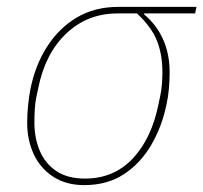

<svg xmlns="http://www.w3.org/2000/svg" viewBox="-20 -526 591 558"><path d="M547 -487H399V-484Q435 -454 454 -411.5Q473 -369 473 -316Q473 -293 471 -269.5Q469 -246 464 -223Q451 -159 420 -105.5Q389 -52 340.5 -20Q292 12 225 12Q172 12 134.5 -12.5Q97 -37 78 -78Q59 -119 59 -169Q59 -194 61.5 -218.5Q64 -243 68 -265Q82 -336 116.5 -390Q151 -444 203 -475Q255 -506 324 -506H551ZM378 -487H322Q234 -487 172.5 -428.5Q111 -370 91 -269L85 -241Q82 -225 81 -207Q80 -189 80 -169Q80 -125 95.5 -88Q111 -51 143.5 -29Q176 -7 227 -7Q311 -7 366 -65.5Q421 -124 441 -225L445 -244Q449 -261 450.5 -280Q452 -299 452 -316Q452 -368 436 -408Q420 -448 378 -487Z"/></svg>

Font: IBM Plex Sans Thin
Style: Italic
Weight: 250
Italic angle: -11.31°
Designer: Mike Abbink, Paul van der Laan, Pieter van Rosmalen
Foundry: Bold Monday
Version: Version 3.201